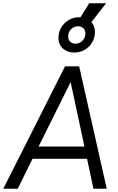

<svg xmlns="http://www.w3.org/2000/svg" viewBox="-47 -1149 719 1169"><path d="M-27 0 349 -745H435L603 0H522L483 -182H151L61 0ZM467 -257 383 -649 188 -257ZM309 -919Q309 -954 326 -982Q343 -1010 371.5 -1027Q400 -1044 435 -1044Q476 -1044 503.5 -1019.5Q531 -995 531 -953Q531 -919 514 -890.5Q497 -862 468.5 -845.5Q440 -829 405 -829Q365 -829 337 -852.5Q309 -876 309 -919ZM473 -945Q473 -965 460.5 -977Q448 -989 428 -989Q403 -989 385.5 -971Q368 -953 368 -927Q368 -907 380.5 -895Q393 -883 413 -883Q438 -883 455.5 -901.5Q473 -920 473 -945ZM416 -1001 496 -1129H599L499 -1001Z"/></svg>

Font: Kosmopol Plus Jakarta Sans Italic It
Style: Regular
Weight: 400
Italic angle: -8.04999°
Designer: Gumpita Rahayu
Foundry: Tokotype
Version: Version 2.006